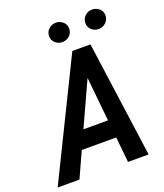

<svg xmlns="http://www.w3.org/2000/svg" viewBox="-195 -1002 943 1107"><g transform="rotate(-20 276.0 -448.5)"><path d="M381.3 -155.8 397 0H523.4L425.3 -710.9H314L-34.7 0H99.1L169.9 -155.8ZM219.7 -264.6 343.3 -534.7 370.6 -264.6ZM217.3 -835.9Q217.3 -810.5 235.6 -794.4Q253.9 -778.3 279.8 -778.3Q304.7 -779.3 323 -795.9Q341.3 -812.5 341.3 -839.4Q341.3 -864.7 322.5 -880.9Q303.7 -897 278.8 -897Q253.4 -896 235.4 -879.2Q217.3 -862.3 217.3 -835.9ZM439.5 -835.4Q439.5 -810.1 458 -793.7Q476.6 -777.3 502 -777.3Q526.9 -778.3 545.2 -795.4Q563.5 -812.5 564 -838.9Q564 -865.2 544.7 -881.1Q525.4 -897 501 -896.5Q475.1 -896 457.5 -878.7Q439.9 -861.3 439.5 -835.4Z"/></g></svg>

Font: Roboto Mono SemiBold
Style: Italic
Weight: 600
Italic angle: -10°
Monospace: yes
Designer: Google
Version: Version 3.000